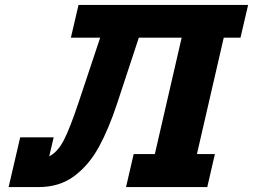

<svg xmlns="http://www.w3.org/2000/svg" viewBox="-20 -760 1028 780"><path d="M609 -134 718 -607H544L456 -340Q422 -237 382 -163.5Q342 -90 282 -45Q222 0 137 0H15L62 -202H198L180 -125Q214 -142 239 -190Q264 -238 300 -346L387 -607H268L299 -740H988L957 -607H889L780 -134H853L822 0H492L523 -134Z"/></svg>

Font: Arvo
Style: Bold Italic
Weight: 700
Italic angle: -13°
Designer: Anton Koovit (Cyrillic Expansion: Cyreal)
Foundry: Anton Koovit, Yassin Baggar
Version: Version 3.000